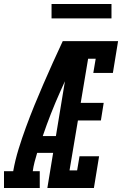

<svg xmlns="http://www.w3.org/2000/svg" viewBox="-67 -941 611 961"><path d="M-47 0V-84H-1Q9 -140 26 -195Q43 -250 63 -304.5Q83 -359 105 -413Q127 -467 150.5 -521Q174 -575 198 -628.5Q222 -682 247 -735H291L289 -718L334 -699Q283 -591 234 -481.5Q185 -372 147 -260H213L199 -176H119Q112 -153 106 -130Q100 -107 97 -84H132V0ZM170 0 291 -735H524L498 -576H400L412 -647H374L337 -426H452L438 -338H323L281 -88H319L331 -159H429L403 0ZM191 -849V-921H491V-849Z"/></svg>

Font: Iosevka Curly Slab Semibold
Style: Italic
Weight: 600
Italic angle: -9°
Monospace: yes
Designer: Belleve Invis
Foundry: Belleve Invis
Version: Version 22.1.2; ttfautohint (v1.8.4)